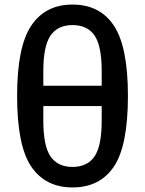

<svg xmlns="http://www.w3.org/2000/svg" viewBox="-20 -809 636 842"><path d="M541 -388Q541 -170 479.5 -78.5Q418 13 298 13Q179 13 117 -78.5Q55 -170 55 -388Q55 -604 117 -696.5Q179 -789 298 -789Q418 -789 479.5 -696.5Q541 -604 541 -388ZM170 -433H426V-497Q426 -608 394.5 -653.5Q363 -699 298 -699Q233 -699 201.5 -653Q170 -607 170 -497ZM426 -280V-344H170V-280Q170 -169 201.5 -123Q233 -77 298 -77Q363 -77 394.5 -123Q426 -169 426 -280Z"/></svg>

Font: IBM Plex Sans JP Medm
Style: Regular
Weight: 500
Designer: Mike Abbink; Paul van der Laan; Pieter van Rosmalen; Wujin Sim; Yejin Wi; Jinhee Kim; Boomi Park; Yona Kim; Kichan Ma
Foundry: Sandoll Inc.
Version: Version 1.002